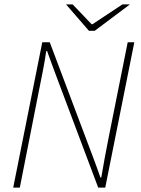

<svg xmlns="http://www.w3.org/2000/svg" viewBox="-20 -852 640 872"><path d="M40 0 172 -660H206L386 -182Q394 -161 402.5 -138.5Q411 -116 419.5 -92.5Q428 -69 436 -46H440Q448 -94 456.5 -139.5Q465 -185 474 -230L560 -660H590L458 0H426L244 -484Q232 -516 219 -551Q206 -586 194 -620H190Q183 -572 174 -526.5Q165 -481 156 -436L70 0ZM384 -712 280 -832H310L396 -742H400L536 -832H570L410 -712Z"/></svg>

Font: Source Sans 3 ExtraLight ExtraLight
Style: Italic
Weight: 250
Italic angle: -11°
Version: Version 3.052;hotconv 1.1.0;makeotfexe 2.6.0